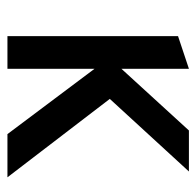

<svg xmlns="http://www.w3.org/2000/svg" viewBox="-26 -514 540 529"><g transform="rotate(90 244.5 -250.0)"><path d="M253 -282 453 -500H340L170 -314V-500L80 -470V0H170V-240L350 0H469Z"/></g></svg>

Font: Perun
Style: Regular
Weight: 400
Foundry: Copyright (c) Stefan Peev, Context Ltd, 2016
Version: Version 1.089